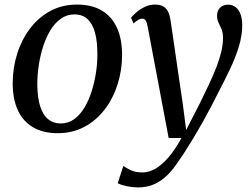

<svg xmlns="http://www.w3.org/2000/svg" viewBox="-20 -571 1098 839"><path d="M316.5 -551Q381 -551 424.8 -525Q468.5 -499 491 -449.8Q513.5 -400.5 513.5 -330.5Q513.5 -265 494.2 -203.8Q475 -142.5 438.5 -94Q402 -45.5 349.8 -17.2Q297.5 11 232.5 11Q168.5 11 124.5 -14.8Q80.5 -40.5 58 -89.2Q35.5 -138 35.5 -206.5Q35.5 -273.5 54.8 -335.2Q74 -397 110.8 -445.8Q147.5 -494.5 199.5 -522.8Q251.5 -551 316.5 -551ZM305.5 -508Q272 -508 245.8 -489.2Q219.5 -470.5 200.2 -438.8Q181 -407 168.2 -367Q155.5 -327 149.2 -284.5Q143 -242 143 -202Q143.5 -144.5 155.5 -106.8Q167.5 -69 190.2 -50.2Q213 -31.5 245 -31.5Q278 -31.5 304 -50.2Q330 -69 349 -100.8Q368 -132.5 380.5 -172.2Q393 -212 399.5 -254.2Q406 -296.5 405.5 -336Q405.5 -390.5 395 -428.8Q384.5 -467 362.5 -487.5Q340.5 -508 305.5 -508ZM625 -456Q621.5 -475 616 -482.2Q610.5 -489.5 601.5 -489.5Q592.5 -489.5 583.8 -484Q575 -478.5 563.5 -468.5L552.5 -493.5Q559 -502 574.5 -515.8Q590 -529.5 611.2 -540.2Q632.5 -551 657 -551Q681 -551 694.8 -542.2Q708.5 -533.5 715.5 -517.8Q722.5 -502 725.5 -480.5Q732 -437 738.5 -392.2Q745 -347.5 751.5 -302Q758 -256.5 764.8 -211.2Q771.5 -166 778 -122L793.5 -3L853.5 -120Q876 -166 894.5 -205.2Q913 -244.5 926.2 -279Q939.5 -313.5 947 -345.2Q954.5 -377 954.5 -408Q954 -429.5 947.8 -444Q941.5 -458.5 935 -471.8Q928.5 -485 928.5 -502Q928.5 -524.5 941.8 -537.5Q955 -550.5 976.5 -550.5Q997 -550.5 1010.8 -539Q1024.5 -527.5 1031.5 -507.5Q1038.5 -487.5 1038.5 -461.5Q1038.5 -416.5 1024 -368.5Q1009.5 -320.5 986.8 -272.5Q964 -224.5 940 -178.5Q922.5 -143 903.5 -107Q884.5 -71 865.5 -37Q846.5 -3 827.8 28Q809 59 792 85.8Q775 112.5 760 133.5Q738 167.5 712 193.5Q686 219.5 654.2 233.8Q622.5 248 583.5 248Q559.5 248 534.5 242.8Q509.5 237.5 494.5 229.5L519 154Q529 162 550.5 172.2Q572 182.5 602.5 182.5Q631 182.5 659.5 166Q688 149.5 716.5 116.2Q745 83 773 32H717Z"/></svg>

Font: Merriweather 60pt
Style: Italic
Weight: 400
Italic angle: -7.8°
Version: Version 2.101